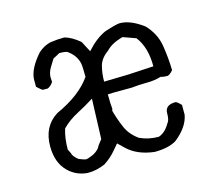

<svg xmlns="http://www.w3.org/2000/svg" viewBox="-75 -568 744 652"><g transform="rotate(-15 297.5 -241.5)"><path d="M292 -294 377 -296 467 -301Q467 -369 436 -408L391 -424Q351 -413 332 -392Q305 -373 298.5 -347.5Q292 -322 292 -294ZM166 -55Q170 -55 186 -61.5Q202 -68 213 -81Q217 -90 232 -108L237 -249Q209 -231 178 -215Q147 -199 123 -175Q113 -144 113 -103L120 -89Q122 -77 140 -63Q159 -55 166 -55ZM163 -9H156Q117 -13 91 -39Q58 -71 58 -129Q58 -199 111 -232Q197 -271 235 -326Q235 -346 234 -365Q231 -399 200 -422Q195 -427 170 -427L146 -414Q138 -401 129.5 -387Q121 -373 120 -356L121 -339Q113 -326 101 -321H84Q79 -323 64 -337V-365Q67 -402 107 -447Q126 -464 149 -470Q175 -474 200 -474Q224 -468 253 -444L273 -406Q306 -443 340 -458Q383 -472 394 -472Q432 -472 477 -438Q510 -403 517 -359Q524 -315 525 -272Q513 -258 505 -257Q491 -257 481 -260Q458 -253 430.5 -253Q403 -253 377 -250Q299 -250 293 -249Q293 -215 295 -198L293 -191Q302 -158 315 -128.5Q328 -99 357 -79Q388 -65 423 -65Q447 -73 463 -102Q471 -110 471 -135Q471 -164 508 -164Q514 -163 527 -149V-115Q520 -73 473 -36Q445 -19 396 -19Q337 -26 303 -58L280 -80L263 -60Q246 -39 220 -22Q189 -9 163 -9Z"/></g></svg>

Font: Yozai
Style: Regular
Weight: 400
Designer: LXGW / Y.OzVox
Foundry: LXGW / Y.OzVox
Version: Version 0.861;October 22, 2024